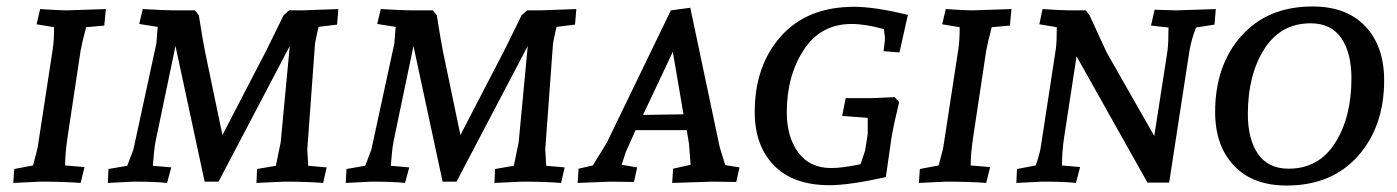

<svg xmlns="http://www.w3.org/2000/svg" viewBox="-20 -561 4315 593"><path d="M307 -533 302 -482 246 -477Q233 -428 229 -405L188 -133Q181 -85 181 -50L241 -45L229 4Q176 0 106 0L21 4L24 -39L82 -50Q82 -51 89 -76.5Q96 -102 97 -110L143 -410Q147 -436 147 -477L93 -486L104 -533Q164 -529 186 -529Z M929 -99 932 -49 989 -44 978 4Q926 0 858 0L772 4L774 -39L832 -49L847 -122L875 -419L655 0H612L522 -419L460 -122Q456 -100 452 -49L509 -44L496 4Q460 0 392 0L313 4L315 -39L373 -49Q375 -55 382.5 -74Q390 -93 392 -99L463 -427L467 -478L410 -487L421 -533Q494 -529 516 -529H582L594 -514Q609 -420 614 -398L667 -144L803 -406L856 -514L873 -529H913L1025 -533L1021 -485L964 -478Q961 -468 953 -427Z M1664 -99 1667 -49 1724 -44 1713 4Q1661 0 1593 0L1507 4L1509 -39L1567 -49L1582 -122L1610 -419L1390 0H1347L1257 -419L1195 -122Q1191 -100 1187 -49L1244 -44L1231 4Q1195 0 1127 0L1048 4L1050 -39L1108 -49Q1110 -55 1117.5 -74Q1125 -93 1127 -99L1198 -427L1202 -478L1145 -487L1156 -533Q1229 -529 1251 -529H1317L1329 -514Q1344 -420 1349 -398L1402 -144L1538 -406L1591 -514L1608 -529H1648L1760 -533L1756 -485L1699 -478Q1696 -468 1688 -427Z M2264 -44 2254 1Q2208 0 2182 0L2056 4L2059 -40L2113 -52L2108 -117L2101 -159H1943L1913 -92L1900 -52L1948 -44L1938 1Q1895 0 1867 0L1764 4L1767 -40L1811 -50L1854 -120L2052 -529L2112 -537L2203 -106L2220 -51ZM2058 -401 1966 -206 2091 -208Z M2618 -540Q2682 -540 2784 -515L2758 -399L2709 -403L2713 -437Q2714 -443 2710 -471Q2653 -487 2610 -487Q2515 -487 2462.5 -407Q2410 -327 2410 -214Q2410 -138 2445.5 -90Q2481 -42 2547 -42Q2583 -42 2638 -54Q2651 -92 2652 -96L2660 -147V-197L2581 -203L2592 -258H2677L2743 -261L2757 -246Q2739 -171 2733 -133L2716 -14Q2603 11 2542 11Q2430 11 2370.5 -50Q2311 -111 2311 -215Q2311 -358 2392 -449Q2473 -540 2618 -540Z M3104 -533 3099 -482 3043 -477Q3030 -428 3026 -405L2985 -133Q2978 -85 2978 -50L3038 -45L3026 4Q2973 0 2903 0L2818 4L2821 -39L2879 -50Q2879 -51 2886 -76.5Q2893 -102 2894 -110L2940 -410Q2944 -436 2944 -477L2890 -486L2901 -533Q2961 -529 2983 -529Z M3283 -529H3333L3345 -514Q3390 -416 3398 -399L3545 -141L3586 -405Q3589 -432 3589 -476L3535 -482L3546 -531L3613 -529L3735 -533L3731 -485L3674 -476Q3659 -438 3653 -400L3591 3H3524L3305 -387L3266 -133Q3260 -92 3260 -50L3316 -45L3303 4Q3269 0 3199 0L3119 4L3121 -39L3179 -50Q3192 -88 3195 -110L3241 -410Q3244 -432 3244 -477L3190 -486L3200 -533Q3260 -529 3283 -529Z M4255 -313Q4255 -170 4174 -79Q4093 12 3954 12Q3849 12 3791 -49.5Q3733 -111 3733 -215Q3733 -359 3814 -450Q3895 -541 4034 -541Q4139 -541 4197 -479.5Q4255 -418 4255 -313ZM3834 -209Q3834 -131 3865.5 -85.5Q3897 -40 3960 -40Q4053 -40 4103.5 -119.5Q4154 -199 4154 -319Q4154 -398 4122.5 -443.5Q4091 -489 4028 -489Q3935 -489 3884.5 -409Q3834 -329 3834 -209Z"/></svg>

Font: Andada SC
Style: Italic
Weight: 400
Italic angle: -8.29999°
Designer: Carolina Giovagnoli
Foundry: Carolina Giovagnoli
Version: Version 1.003